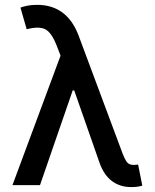

<svg xmlns="http://www.w3.org/2000/svg" viewBox="-20 -757 633 785"><path d="M514.9 7.8Q470.9 7.8 438 -16.5Q405.2 -40.8 387.4 -90.2L283.4 -387.4H277.3L143.5 0H30.9L227.6 -529.5L211.6 -570.7Q191.1 -623.6 165.5 -637.1Q139.9 -650.6 89.1 -637.4L63.6 -725.9Q73.9 -730.1 91.8 -733.7Q109.7 -737.2 131.4 -737.2Q254.6 -737.2 301.8 -610.4L481.2 -129.3Q488.6 -109.7 497.3 -96.2Q506 -82.7 526.6 -82.7Q530.5 -82.7 536.2 -83.3Q541.9 -83.8 544.7 -84.2L561.8 2.1Q539.8 8.5 514.9 7.8Z"/></svg>

Font: Inter Zeller Medium
Style: Regular
Weight: 500
Designer: Rasmus Andersson; Joe Bland
Foundry: zeller
Version: Version 3.015;git-dec3a8cb1